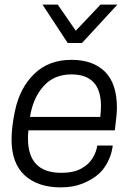

<svg xmlns="http://www.w3.org/2000/svg" viewBox="-20 -800 584 831"><path d="M335 -614H273L164 -780H230L308 -667L415 -780H488ZM243 11Q144 11 87 -41Q30 -93 30 -197Q30 -250 45 -321Q66 -420 128.5 -480.5Q191 -541 289 -541Q383 -541 434.5 -489.5Q486 -438 486 -334Q486 -305 477 -236H103Q101 -218 101 -201Q101 -52 245 -52Q298 -52 331 -70Q364 -88 380.5 -115Q397 -142 401 -170H468Q462 -120 432.5 -76Q403 -32 336 -5Q296 11 243 11ZM414 -294Q417 -319 417 -341Q417 -478 289 -478Q213 -478 167.5 -426Q122 -374 110 -294Z"/></svg>

Font: Tanohe Sans
Style: Italic
Weight: 400
Designer: Village Type and Design LLC & Cristiano Sobral
Foundry: Cooper Hewitt Smithsonian Design Museum
Version: Version 1.00;September 29, 2021;FontCreator 13.0.0.2655 64-b